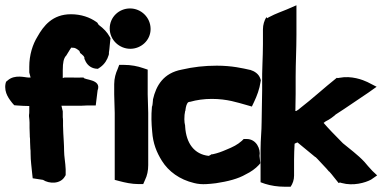

<svg xmlns="http://www.w3.org/2000/svg" viewBox="-24 -701 1450 728"><path d="M-3 -384C-10 -348 14 -322 22 -311L30 -302L42 -301C56 -300 72 -299 87 -299V-281C87 -275 87 -269 86 -265V-262V-260C87 -251 88 -243 88 -236V-216C88 -206 89 -194 89 -186V-184V-183C90 -178 90 -172 90 -163L91 -139V-138C92 -133 92 -126 92 -119C92 -91 96 -66 98 -43L100 -25L139 -19C162 -4 205 -2 222 -32L225 -37V-59C224 -85 219 -108 219 -129C219 -152 217 -175 216 -196C216 -205 215 -217 215 -224V-244C215 -251 214 -256 214 -256V-279L209 -300H267C279 -300 291 -300 304 -301H339L346 -358C363 -402 293 -397 293 -407H286H285C274 -406 263 -407 251 -407H220L214 -405V-435C214 -465 218 -479 225 -488L226 -489L227 -490C235 -502 242 -516 247 -521L249 -520H253C261 -520 267 -516 277 -508L280 -500L285 -496C291 -491 294 -488 296 -483V-478L298 -474C305 -456 319 -444 337 -441L347 -440L356 -446C373 -458 383 -475 388 -492L389 -496V-502C392 -519 392 -535 394 -548L395 -556L391 -563C382 -579 370 -592 350 -607L345 -615L341 -618C317 -635 284 -647 245 -647C175 -647 141 -603 118 -562C100 -533 87 -493 87 -448V-426L92 -407H89H87H84C71 -407 32 -420 5 -396L-1 -391Z M392 -593C392 -549 429 -516 470 -516C511 -516 547 -548 547 -591C547 -635 511 -669 469 -669C427 -669 392 -636 392 -593ZM409 -343C409 -318 411 -297 411 -273V-19L430 -14C449 -9 475 -3 502 -3H519L526 -19C534 -35 538 -54 538 -75V-273C538 -299 536 -320 536 -343V-437L518 -443C498 -450 473 -455 446 -455H428L422 -439C415 -424 409 -404 409 -382Z M552 -295C549 -263 550 -233 553 -202C556 -157 570 -123 590 -91C615 -51 657 -20 712 -7C742 1 773 -4 792 -6H793C840 -13 879 -23 908 -40C927 -49 945 -62 957 -75L963 -82L960 -110C965 -136 948 -174 911 -174H900L893 -167C876 -152 860 -144 833 -133C817 -126 801 -120 782 -116H778L775 -114C772 -112 770 -111 767 -110C713 -116 682 -157 678 -221V-223V-224C676 -232 675 -241 675 -249C675 -261 676 -271 678 -280L679 -281V-283C681 -299 684 -307 689 -313C690 -313 691 -314 695 -315H696H697C721 -322 750 -326 779 -326C838 -326 877 -312 910 -303L931 -297L940 -316C950 -337 960 -363 964 -391L965 -397L963 -403C957 -421 941 -431 925 -436H924C897 -442 856 -452 798 -452C751 -452 708 -447 665 -437C596 -424 568 -377 556 -324V-323V-322C555 -314 555 -305 553 -298L552 -297Z M964 -10 981 -4C1003 3 1029 7 1055 7H1070H1078C1086 -5 1091 -19 1091 -35V-96C1091 -116 1092 -135 1093 -156C1095 -157 1100 -160 1104 -161C1127 -142 1150 -123 1172 -105V-106L1180 -98C1195 -81 1212 -65 1224 -50V-51L1225 -50C1237 -37 1247 -22 1260 -7L1265 -9L1272 -7C1315 5 1361 -8 1383 -20L1406 -36L1388 -53C1376 -66 1366 -77 1358 -87C1333 -114 1301 -137 1276 -158L1234 -201C1223 -213 1213 -223 1203 -235L1211 -241C1226 -248 1239 -258 1249 -267C1290 -293 1332 -323 1373 -350L1404 -372L1369 -390C1352 -398 1309 -415 1263 -406L1257 -405L1253 -406C1204 -367 1161 -327 1113 -290C1111 -288 1105 -283 1099 -280H1096C1096 -301 1097 -323 1097 -345V-410C1097 -463 1100 -514 1100 -569V-681L1063 -665C1047 -658 1022 -650 996 -636L989 -632L986 -636C978 -623 973 -607 973 -590V-534C973 -484 969 -434 970 -382V-358C970 -319 968 -279 968 -238C968 -204 964 -172 964 -135Z"/></svg>

Font: SolarCharger
Style: 1050
Weight: 1000
Designer: Mew Too
Foundry: Cannot Into Space Fonts/KineticPlasma Fonts
Version: Version 1.100